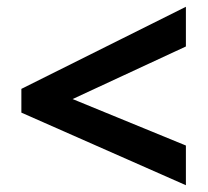

<svg xmlns="http://www.w3.org/2000/svg" viewBox="-20 -645 612 566"><path d="M528 -99 43 -313V-383L528 -625V-508L194 -353L528 -216Z"/></svg>

Font: Noto Sans Sinhala
Style: Bold
Weight: 700
Designer: Jelle Bosma - Monotype Design Team
Foundry: Monotype Imaging Inc.
Version: Version 2.006; ttfautohint (v1.8.4.7-5d5b)